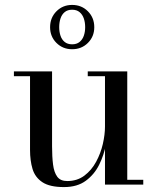

<svg xmlns="http://www.w3.org/2000/svg" viewBox="-20 -750 638 780"><path d="M240 10Q182 10 152.2 -9.8Q122.5 -29.5 112.2 -63.5Q102 -97.5 102 -141V-440.5H36.5V-460H191.5V-155.5Q191.5 -113.5 195.5 -81.8Q199.5 -50 212.5 -32.2Q225.5 -14.5 253 -14.5Q293.5 -14.5 322.8 -36.5Q352 -58.5 370.5 -92.8Q389 -127 397.8 -165.2Q406.5 -203.5 406.5 -235.5L418 -238Q418 -205 410.2 -162.8Q402.5 -120.5 383 -81Q363.5 -41.5 328.8 -15.8Q294 10 240 10ZM406.5 0V-440.5H336.5V-460H497V-19.5H562V0ZM273 -550Q235 -550 209.2 -575.8Q183.5 -601.5 183.5 -639.5Q183.5 -678 209.2 -704Q235 -730 273 -730Q311.5 -730 337.2 -704Q363 -678 363 -639.5Q363 -601.5 337.2 -575.8Q311.5 -550 273 -550ZM273 -570Q291.5 -570 303.2 -579.5Q315 -589 320.5 -604.8Q326 -620.5 326 -639.5Q326 -659 320.5 -675Q315 -691 303.2 -700.8Q291.5 -710.5 273 -710.5Q254.5 -710.5 242.8 -700.8Q231 -691 225.8 -675Q220.5 -659 220.5 -639.5Q220.5 -620.5 225.8 -604.8Q231 -589 242.8 -579.5Q254.5 -570 273 -570Z"/></svg>

Font: Bodoni Moda 11pt
Style: Regular
Weight: 400
Version: Version 2.004